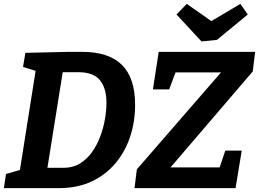

<svg xmlns="http://www.w3.org/2000/svg" viewBox="-21 -972 1338 992"><path d="M406 -704Q540 -704 608.5 -637Q677 -570 677 -430Q677 -343 651.5 -266Q626 -189 576 -129Q526 -69 452.5 -34.5Q379 0 283 0H-1L10 -73L82 -94L163 -606L98 -626L110 -699L329 -704ZM308 -105Q356 -105 392.5 -127.5Q429 -150 455 -187Q481 -224 497.5 -268.5Q514 -313 521.5 -358Q529 -403 529 -441Q529 -516 495.5 -557.5Q462 -599 384 -599H303L224 -105ZM674 0 686 -97 1121 -598H886L853 -510H769L799 -704H1297L1285 -603L860 -107H1114L1143 -194H1228L1196 0ZM1221 -952 1259 -897 1100 -766 1020 -758 891 -897 944 -952 1071 -863Z"/></svg>

Font: Bitter
Style: Bold Italic
Weight: 700
Italic angle: -9°
Designer: Sol Matas, and Bitter project Authors
Foundry: Sol Matas
Version: Version 2.001